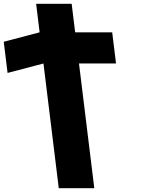

<svg xmlns="http://www.w3.org/2000/svg" viewBox="-41 -996 789 1016"><path d="M-0.9 -610 189 -660 270 0H458L377 -660H573L552.7 -825H356.7L338.2 -976H150.2L168.7 -825L-21.2 -775Z"/></svg>

Font: Hussar
Style: BdOpOblOne
Weight: 700
Foundry: Cannot Into Space Fonts
Version: Version 2.00